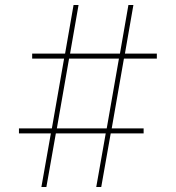

<svg xmlns="http://www.w3.org/2000/svg" viewBox="-20 -750 705 770"><path d="M56 -215V-235H188L237 -515H109V-535H241L275 -730H295L261 -535H461L495 -730H515L481 -535H609V-515H477L428 -235H556V-215H424L386 0H366L404 -215H204L166 0H146L184 -215ZM457 -515H257L208 -235H408Z"/></svg>

Font: M PLUS 1p Thin
Style: Regular
Weight: 250
Version: Version 1.062